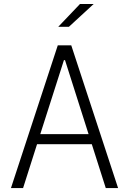

<svg xmlns="http://www.w3.org/2000/svg" viewBox="-20 -962 660 982"><path d="M584 0 344.5 -730H275.5L36 0H98L169.5 -224.5H449.5L521 0ZM186 -276 307 -654.5H312.5L433 -276ZM278 -825 389 -941.5H459L332.5 -825Z"/></svg>

Font: Monaspace Argon ExtraLight
Style: Regular
Weight: 200
Designer: Riley Cran & the Lettermatic Team
Foundry: Lettermatic
Version: Version 1.000 (Monaspace Argon)